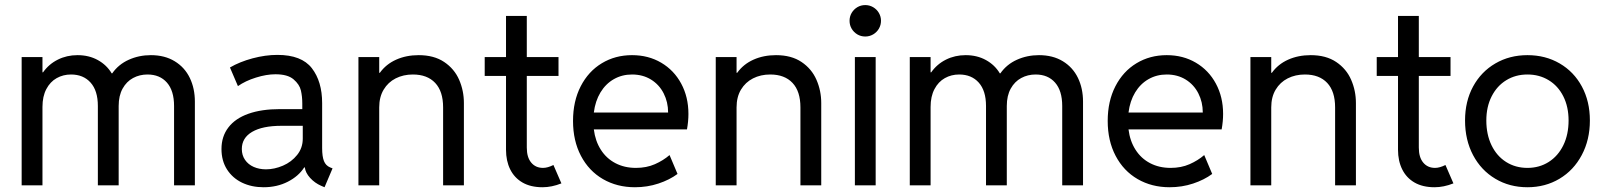

<svg xmlns="http://www.w3.org/2000/svg" viewBox="-20 -748 6477 775"><path d="M67.4 -517.6H151.4V-456.1H153.8Q177.2 -489.3 213.4 -507.3Q249.5 -525.4 293 -525.4Q338.9 -525.4 374.8 -505.6Q410.6 -485.8 430.7 -452.1H433.1Q458.5 -488.3 499.8 -506.8Q541 -525.4 588.9 -525.4Q645 -525.4 685.3 -500.7Q725.6 -476.1 746.1 -433.6Q766.6 -391.1 766.6 -337.9V0H682.6V-320.3Q682.6 -381.8 653.8 -414.6Q625 -447.3 575.2 -447.3Q543.5 -447.3 517.1 -433.1Q490.7 -418.9 474.9 -390.4Q459 -361.8 459 -320.3V0H375V-320.3Q375 -381.8 345.7 -414.6Q316.4 -447.3 266.6 -447.3Q234.9 -447.3 208.7 -432.6Q182.6 -418 167 -388.4Q151.4 -358.9 151.4 -316.4V0H67.4Z M874 -146.5Q874 -197.3 901.9 -233.6Q929.7 -270 982.7 -288.8Q1035.6 -307.6 1110.4 -307.6H1200.2V-330.1Q1200.2 -358.4 1194.6 -382.8Q1189 -407.2 1165 -427.7Q1141.1 -448.2 1091.8 -448.2Q1055.7 -448.2 1012.9 -434.8Q970.2 -421.4 940.4 -400.4L908.2 -475.6Q947.3 -498.5 999.3 -512.5Q1051.3 -526.4 1099.6 -526.4Q1197.3 -526.4 1238.8 -472.7Q1280.3 -418.9 1280.3 -332V-150.4Q1280.3 -116.2 1287.6 -97.9Q1294.9 -79.6 1312.5 -72.3L1322.3 -68.4L1290 7.8L1276.4 2Q1250.5 -9.3 1231.7 -30Q1212.9 -50.8 1210.4 -72.3H1208Q1185.1 -36.6 1141.6 -14.4Q1098.1 7.8 1043.9 7.8Q995.6 7.8 957 -10.7Q918.5 -29.3 896.2 -64.2Q874 -99.1 874 -146.5ZM1053.7 -64.5Q1087.4 -64.5 1122.1 -79.3Q1156.7 -94.2 1179.4 -122.6Q1202.1 -150.9 1202.1 -188.5V-240.2H1116.2Q1039.6 -240.2 997.8 -215.8Q956.1 -191.4 956.1 -146.5Q956.1 -121.6 969 -102.8Q981.9 -84 1004.2 -74.2Q1026.4 -64.5 1053.7 -64.5Z M1426.8 -517.6H1510.7V-454.1H1513.2Q1538.1 -488.8 1578.9 -507.1Q1619.6 -525.4 1669.9 -525.4Q1731.9 -525.4 1772.9 -497.8Q1814 -470.2 1833.3 -426Q1852.5 -381.8 1852.5 -332V0H1768.6V-314.5Q1768.6 -379.4 1736.6 -413.3Q1704.6 -447.3 1646.5 -447.3Q1607.9 -447.3 1577.1 -431.6Q1546.4 -416 1528.6 -386.2Q1510.7 -356.4 1510.7 -314.5V0H1426.8Z M2022.5 -143.6V-441.4H1936.5V-517.6H2022.5V-683.6H2106.4V-517.6H2234.4V-441.4H2106.4V-152.3Q2106.4 -112.8 2124.3 -91.6Q2142.1 -70.3 2171.9 -70.3Q2190.4 -70.3 2213.9 -82L2246.1 -7.8Q2207 7.8 2169.9 7.8Q2122.1 7.8 2089.1 -11.2Q2056.2 -30.3 2039.3 -64.5Q2022.5 -98.6 2022.5 -143.6Z M2293 -259.8Q2293 -339.4 2324 -399.7Q2355 -460 2409.2 -492.7Q2463.4 -525.4 2531.2 -525.4Q2597.2 -525.4 2648.9 -494.9Q2700.7 -464.4 2729.7 -410.4Q2758.8 -356.4 2758.8 -288.1Q2758.8 -257.8 2752.9 -225.6H2377Q2382.8 -178.7 2405.3 -143.6Q2427.7 -108.4 2464.1 -89.4Q2500.5 -70.3 2546.9 -70.3Q2589.4 -70.3 2623.3 -85.2Q2657.2 -100.1 2682.6 -122.1L2714.8 -45.9Q2682.6 -22 2637.7 -7.1Q2592.8 7.8 2543 7.8Q2470.7 7.8 2413.8 -25.1Q2356.9 -58.1 2325 -118.9Q2293 -179.7 2293 -259.8ZM2676.8 -293.9Q2676.8 -335.9 2658.9 -371.1Q2641.1 -406.2 2607.9 -426.8Q2574.7 -447.3 2531.2 -447.3Q2490.7 -447.3 2457.8 -428.5Q2424.8 -409.7 2403.8 -375Q2382.8 -340.3 2377 -293.9Z M2869.1 -517.6H2953.1V-454.1H2955.6Q2980.5 -488.8 3021.2 -507.1Q3062 -525.4 3112.3 -525.4Q3174.3 -525.4 3215.3 -497.8Q3256.3 -470.2 3275.6 -426Q3294.9 -381.8 3294.9 -332V0H3210.9V-314.5Q3210.9 -379.4 3179 -413.3Q3147 -447.3 3088.9 -447.3Q3050.3 -447.3 3019.5 -431.6Q2988.8 -416 2970.9 -386.2Q2953.1 -356.4 2953.1 -314.5V0H2869.1Z M3430.7 -517.6H3514.6V0H3430.7ZM3409.2 -664.1Q3409.2 -681.6 3417.7 -696Q3426.3 -710.4 3440.7 -719Q3455.1 -727.5 3472.7 -727.5Q3489.7 -727.5 3504.4 -719Q3519 -710.4 3527.6 -695.8Q3536.1 -681.2 3536.1 -664.1Q3536.1 -647 3527.6 -632.3Q3519 -617.7 3504.4 -609.1Q3489.7 -600.6 3472.7 -600.6Q3455.1 -600.6 3440.7 -609.1Q3426.3 -617.7 3417.7 -632.1Q3409.2 -646.5 3409.2 -664.1Z M3652.3 -517.6H3736.3V-456.1H3738.8Q3762.2 -489.3 3798.3 -507.3Q3834.5 -525.4 3877.9 -525.4Q3923.8 -525.4 3959.7 -505.6Q3995.6 -485.8 4015.6 -452.1H4018.1Q4043.5 -488.3 4084.7 -506.8Q4126 -525.4 4173.8 -525.4Q4230 -525.4 4270.3 -500.7Q4310.5 -476.1 4331.1 -433.6Q4351.6 -391.1 4351.6 -337.9V0H4267.6V-320.3Q4267.6 -381.8 4238.8 -414.6Q4210 -447.3 4160.2 -447.3Q4128.4 -447.3 4102.1 -433.1Q4075.7 -418.9 4059.8 -390.4Q4043.9 -361.8 4043.9 -320.3V0H3960V-320.3Q3960 -381.8 3930.7 -414.6Q3901.4 -447.3 3851.6 -447.3Q3819.8 -447.3 3793.7 -432.6Q3767.6 -418 3752 -388.4Q3736.3 -358.9 3736.3 -316.4V0H3652.3Z M4451.2 -259.8Q4451.2 -339.4 4482.2 -399.7Q4513.2 -460 4567.4 -492.7Q4621.6 -525.4 4689.5 -525.4Q4755.4 -525.4 4807.1 -494.9Q4858.9 -464.4 4887.9 -410.4Q4917 -356.4 4917 -288.1Q4917 -257.8 4911.1 -225.6H4535.2Q4541 -178.7 4563.5 -143.6Q4585.9 -108.4 4622.3 -89.4Q4658.7 -70.3 4705.1 -70.3Q4747.6 -70.3 4781.5 -85.2Q4815.4 -100.1 4840.8 -122.1L4873 -45.9Q4840.8 -22 4795.9 -7.1Q4751 7.8 4701.2 7.8Q4628.9 7.8 4572 -25.1Q4515.1 -58.1 4483.2 -118.9Q4451.2 -179.7 4451.2 -259.8ZM4835 -293.9Q4835 -335.9 4817.1 -371.1Q4799.3 -406.2 4766.1 -426.8Q4732.9 -447.3 4689.5 -447.3Q4648.9 -447.3 4616 -428.5Q4583 -409.7 4562 -375Q4541 -340.3 4535.2 -293.9Z M5027.3 -517.6H5111.3V-454.1H5113.8Q5138.7 -488.8 5179.4 -507.1Q5220.2 -525.4 5270.5 -525.4Q5332.5 -525.4 5373.5 -497.8Q5414.6 -470.2 5433.8 -426Q5453.1 -381.8 5453.1 -332V0H5369.1V-314.5Q5369.1 -379.4 5337.2 -413.3Q5305.2 -447.3 5247.1 -447.3Q5208.5 -447.3 5177.7 -431.6Q5147 -416 5129.2 -386.2Q5111.3 -356.4 5111.3 -314.5V0H5027.3Z M5623 -143.6V-441.4H5537.1V-517.6H5623V-683.6H5707V-517.6H5835V-441.4H5707V-152.3Q5707 -112.8 5724.9 -91.6Q5742.7 -70.3 5772.5 -70.3Q5791 -70.3 5814.5 -82L5846.7 -7.8Q5807.6 7.8 5770.5 7.8Q5722.7 7.8 5689.7 -11.2Q5656.7 -30.3 5639.9 -64.5Q5623 -98.6 5623 -143.6Z M5893.6 -261.7Q5893.6 -338.9 5926 -398.7Q5958.5 -458.5 6015.9 -491.9Q6073.2 -525.4 6145.5 -525.4Q6218.3 -525.4 6275.6 -491.9Q6333 -458.5 6365.2 -398.7Q6397.5 -338.9 6397.5 -261.7Q6397.5 -183.6 6364.7 -122.1Q6332 -60.5 6274.7 -26.4Q6217.3 7.8 6145.5 7.8Q6073.2 7.8 6015.9 -26.4Q5958.5 -60.5 5926 -121.8Q5893.6 -183.1 5893.6 -261.7ZM6311.5 -261.7Q6311.5 -316.9 6290.3 -359.1Q6269 -401.4 6231.2 -424.3Q6193.4 -447.3 6145.5 -447.3Q6097.7 -447.3 6060.1 -424.3Q6022.5 -401.4 6001 -359.1Q5979.5 -316.9 5979.5 -261.7Q5979.5 -205.1 6000.5 -161.6Q6021.5 -118.2 6059.3 -94.2Q6097.2 -70.3 6145.5 -70.3Q6193.4 -70.3 6231.2 -94.2Q6269 -118.2 6290.3 -161.6Q6311.5 -205.1 6311.5 -261.7Z"/></svg>

Font: Reddit Sans Vanilla
Style: Regular
Weight: 400
Designer: Stephen Hutchings
Foundry: Reddit
Version: Version 1.013